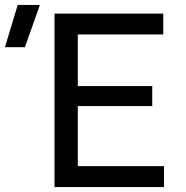

<svg xmlns="http://www.w3.org/2000/svg" viewBox="-126 -755 751 775"><path d="M94 0V-700H533V-616H188V-407.5H488.5V-327H188V-84.5H536V0ZM-106 -564.5 -54.5 -735H35L-25.5 -564.5Z"/></svg>

Font: Geologica Light
Style: Regular
Weight: 300
Designer: Sindre Bremnes, Frode Helland
Foundry: Monokrom Skriftforlag AS
Version: Version 1.010; ttfautohint (v1.8.4.7-5d5b);gftools[0.9.28]